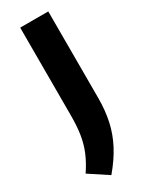

<svg xmlns="http://www.w3.org/2000/svg" viewBox="-230 -589 679 867"><g transform="rotate(-30 109.5 -155.5)"><path d="M72.4 235.6 -24.9 171.6Q3 130 19.1 91.5Q35.2 52.9 42 9.9Q48.8 -33.1 48.8 -87.9V-547H195.2V-95Q195.2 -30.7 183.2 24.2Q171.3 79.2 144.4 130.7Q117.5 182.2 72.4 235.6Z"/></g></svg>

Font: Encode Sans Condensed Thin
Style: Regular
Weight: 100
Width: 3
Designer: Multiple Designers
Foundry: Impallari Type
Version: Version 3.002